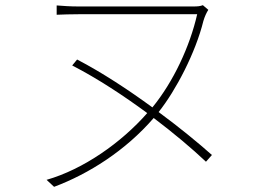

<svg xmlns="http://www.w3.org/2000/svg" viewBox="-20 -696 1040 742"><path d="M799 -97C745 -145 673 -204 593 -263C660 -347 736 -493 766 -615C771 -632 778 -647 785 -658L764 -676C754 -672 744 -671 728 -671H283C251 -671 225 -673 199 -675V-639C225 -640 251 -641 283 -641H742C714 -517 650 -380 569 -281C476 -349 374 -416 278 -466L259 -443C358 -392 458 -326 549 -259C449 -145 303 -42 160 -1L189 26C323 -24 465 -114 574 -240C652 -181 722 -122 776 -71Z"/></svg>

Font: Noto Sans CJK JP Thin
Style: Regular
Weight: 250
Designer: Ryoko NISHIZUKA (kana & ideographs); Paul D. Hunt (Latin, Greek & Cyrillic); Wenlong ZHANG (bopomofo); Sandoll Communica
Foundry: Adobe Systems Incorporated
Version: Version 1.004;PS 1.004;hotconv 1.0.82;makeotf.lib2.5.63406